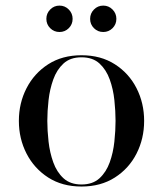

<svg xmlns="http://www.w3.org/2000/svg" viewBox="-20 -672 595 702"><path d="M278 10Q207.5 10 156.2 -23Q105 -56 77 -110.5Q49 -165 49 -230Q49 -295 77 -349.5Q105 -404 156.2 -437Q207.5 -470 278 -470Q348.5 -470 400 -437Q451.5 -404 479.2 -349.5Q507 -295 507 -230Q507 -165 479.2 -110.5Q451.5 -56 400 -23Q348.5 10 278 10ZM278 2.5Q319 2.5 343.8 -20.2Q368.5 -43 381.2 -78.5Q394 -114 398.2 -154.5Q402.5 -195 402.5 -230Q402.5 -265.5 398.2 -305.8Q394 -346 381.2 -381.5Q368.5 -417 343.8 -439.8Q319 -462.5 278 -462.5Q237 -462.5 212.2 -439.8Q187.5 -417 174.8 -381.5Q162 -346 157.5 -305.8Q153 -265.5 153 -230Q153 -195 157.5 -154.5Q162 -114 174.8 -78.5Q187.5 -43 212.2 -20.2Q237 2.5 278 2.5ZM357.5 -555Q337.5 -555 323.5 -569Q309.5 -583 309.5 -603Q309.5 -623 323.5 -637.2Q337.5 -651.5 357.5 -651.5Q377.5 -651.5 391.5 -637.2Q405.5 -623 405.5 -603Q405.5 -583 391.5 -569Q377.5 -555 357.5 -555ZM197.5 -555Q177.5 -555 163.5 -569Q149.5 -583 149.5 -603Q149.5 -623 163.5 -637.2Q177.5 -651.5 197.5 -651.5Q217.5 -651.5 231.5 -637.2Q245.5 -623 245.5 -603Q245.5 -583 231.5 -569Q217.5 -555 197.5 -555Z"/></svg>

Font: Bodoni Moda 28pt
Style: Regular
Weight: 400
Designer: Owen Earl
Foundry: indestructible type
Version: Version 2.005